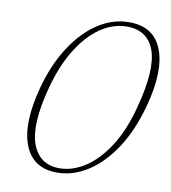

<svg xmlns="http://www.w3.org/2000/svg" viewBox="-81 -780 766 860"><g transform="rotate(10 302.0 -350.0)"><path d="M438.5 -709.5Q550.5 -709.5 587.5 -614.5Q624.5 -519.5 580 -354Q548.5 -238 495 -156.8Q441.5 -75.5 374.5 -32.8Q307.5 10 235.5 10Q125.5 10 88 -85.5Q50.5 -181 95 -349Q125 -460.5 177.5 -541.2Q230 -622 297 -665.8Q364 -709.5 438.5 -709.5ZM539.5 -341.5Q587 -519.5 556.5 -604Q526 -688.5 431.5 -688.5Q368.5 -688.5 311 -649Q253.5 -609.5 208 -536Q162.5 -462.5 135 -360.5Q87.5 -183.5 119.5 -97.2Q151.5 -11 242.5 -11Q301 -11 358.5 -48Q416 -85 463.5 -158.5Q511 -232 539.5 -341.5Z"/></g></svg>

Font: Fraunces 72pt S050 Thin
Style: Italic
Weight: 100
Italic angle: -16°
Version: Version 1.000; ttfautohint (v1.8.3)